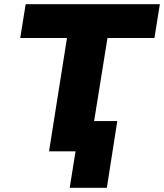

<svg xmlns="http://www.w3.org/2000/svg" viewBox="-20 -725 786 920"><path d="M314 175 342 0H215L301 -543H77L103 -705H746L720 -543H495L431 -145H542L492 175Z"/></svg>

Font: Nunito Sans 6pt Black
Style: Italic
Weight: 900
Italic angle: -9°
Version: Version 3.101;gftools[0.9.27]